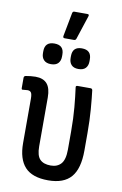

<svg xmlns="http://www.w3.org/2000/svg" viewBox="-95 -909 619 971"><g transform="rotate(10 214.5 -423.5)"><path d="M223 8Q141 8 103.5 -33Q66 -74 66 -156V-383Q66 -406 60.5 -414.5Q55 -423 42 -423Q36 -423 30 -422Q24 -421 18 -421Q11 -419 11 -429V-481Q11 -490 20 -492Q31 -494 44.5 -495.5Q58 -497 70 -497Q110 -497 129.5 -474.5Q149 -452 149 -404V-153Q149 -106 167.5 -87Q186 -68 223 -68Q257 -68 276 -89.5Q295 -111 295 -163V-256Q295 -324 290 -379.5Q285 -435 279 -478Q277 -488 287 -488H354Q362 -488 364 -480Q369 -440 373.5 -384Q378 -328 378 -262V-172Q378 -79 340.5 -35.5Q303 8 223 8ZM181 -714Q171 -714 173 -725L196 -846Q198 -855 206 -855H273Q284 -855 280 -844L240 -722Q237 -714 229 -714ZM135 -573Q111 -573 98.5 -586Q86 -599 86 -621V-631Q86 -679 135 -679Q184 -679 184 -631V-621Q184 -599 172 -586Q160 -573 135 -573ZM276 -573Q252 -573 240 -586Q228 -599 228 -621V-631Q228 -679 276 -679Q325 -679 325 -631V-621Q325 -599 313 -586Q301 -573 276 -573Z"/></g></svg>

Font: Sofia Sans Condensed Medium
Style: Regular
Weight: 500
Designer: Botio Nikoltchev, Ani Petrova
Foundry: lettersoup
Version: Version 4.101; ttfautohint (v1.8.4.7-5d5b)